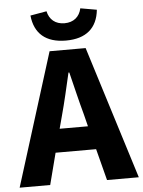

<svg xmlns="http://www.w3.org/2000/svg" viewBox="-64 -894 700 939"><g transform="rotate(-5 286.5 -424.0)"><path d="M230 -330C248 -395 265 -471 281 -540H285C302 -472 320 -395 338 -330L353 -270H214ZM-6 0H144L184 -155H383L423 0H579L375 -652H198ZM283 -697C382 -697 437 -745 446 -834L366 -848C357 -807 328 -782 283 -782C238 -782 209 -807 200 -848L120 -834C129 -745 184 -697 283 -697Z"/></g></svg>

Font: Giro Sans Regular
Style: Bold
Weight: 700
Designer: Paul D. Hunt
Foundry: Adobe Systems Incorporated
Version: Version 1.000;PS 1.0;hotconv 1.0.88;makeotf.lib2.5.647800